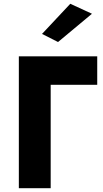

<svg xmlns="http://www.w3.org/2000/svg" viewBox="-20 -999 546 1019"><path d="M80 -700V0H249V-549H496V-700ZM468 -926 353 -979 203 -819 288 -776Z"/></svg>

Font: Jost
Style: Bold
Weight: 700
Version: Version 3.710